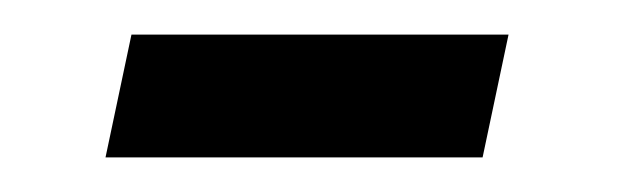

<svg xmlns="http://www.w3.org/2000/svg" viewBox="-20 -331 358 111"><path d="M41 -240 56 -311H274L259 -240Z"/></svg>

Font: Radio Canada Condensed
Style: Italic
Weight: 400
Width: 3
Italic angle: -12°
Designer: Charles Daoud, Etienne Aubert Bonn, Alexandre Saumier Demers, Jacques Le Bailly
Foundry: Radio-Canada
Version: Version 2.104; ttfautohint (v1.8.4.7-5d5b);gftools[0.9.28.de